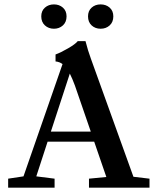

<svg xmlns="http://www.w3.org/2000/svg" viewBox="-20 -866 738 886"><path d="M386.2 -790.5Q386.2 -815.9 402.8 -830.8Q419.4 -845.7 444.3 -845.7Q469.2 -845.7 486.1 -830.8Q502.9 -815.9 502.9 -790.5Q502.9 -764.2 486.1 -748.8Q469.2 -733.4 444.3 -733.4Q419.4 -733.4 402.8 -748.8Q386.2 -764.2 386.2 -790.5ZM229 -733.4Q204.1 -733.4 187.3 -748.8Q170.4 -764.2 170.4 -790.5Q170.4 -815.9 187.3 -830.8Q204.1 -845.7 229 -845.7Q253.4 -845.7 270.3 -830.8Q287.1 -815.9 287.1 -790.5Q287.1 -764.2 270.3 -748.8Q253.4 -733.4 229 -733.4ZM17.6 0V-41.5L88.4 -52.2L268.6 -570.3Q254.9 -580.6 236.3 -582.5V-614.7Q259.8 -623 293.9 -642.8Q328.1 -662.6 338.9 -676.3H374.5Q386.2 -630.9 398.9 -596.7L595.7 -50.3L669.9 -41.5V0H390.6V-41.5L470.7 -49.3L414.6 -212.4H199.7L147.5 -52.2L231.9 -41.5V0ZM325.7 -471.2Q314 -502.9 302.2 -526.4L214.8 -258.8H398.9Z"/></svg>

Font: Elstob 6pt Medium
Style: Regular
Weight: 500
Designer: Peter S. Baker
Version: Version 1.015